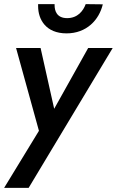

<svg xmlns="http://www.w3.org/2000/svg" viewBox="-29 -693 567 932"><path d="M156 -673C156 -670 156 -667 156 -663C156 -598 194 -531 294 -531C391 -531 452 -596 470 -672L387 -673C375 -640 348 -605 297 -605C246 -605 236 -641 236 -668C236 -669 236 -671 236 -673ZM518 -460H399L234 -165L168 -460H49L160 -58L-9 219H110Z"/></svg>

Font: Jost Medium
Style: Italic
Weight: 500
Italic angle: -5°
Version: Version 3.710